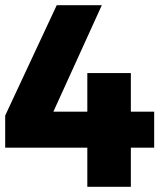

<svg xmlns="http://www.w3.org/2000/svg" viewBox="-21 -721 648 741"><path d="M574 -290V-151H484V0H316V-151H-1V-275L198 -701H372L185 -290H316V-439H484V-290Z"/></svg>

Font: Gontserrat
Style: Bold
Weight: 700
Designer: Julieta Ulanovsky
Foundry: Julieta Ulanovsky
Version: Version 6.001